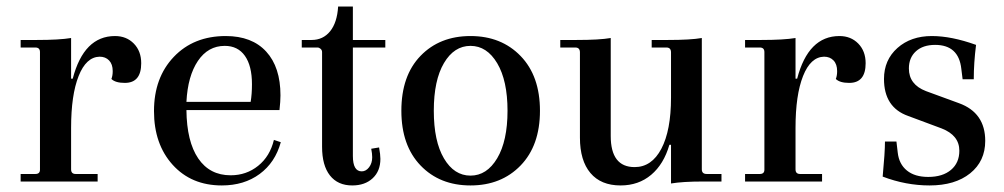

<svg xmlns="http://www.w3.org/2000/svg" viewBox="-20 -554 3065 586"><path d="M43 0V-23H88Q102 -23 102 -36V-395Q102 -409 88 -409H43V-432H92Q161 -432 197 -438V-314H202Q236 -444 331 -444Q366 -444 388.5 -421Q411 -398 411 -361Q411 -301 361 -301Q332 -301 320 -313Q324 -323 324 -337Q324 -358 313 -369.5Q302 -381 284 -381Q243 -380 220 -322Q197 -264 197 -164V-37Q197 -23 211 -23H278V0Z M657 12Q564 12 507 -51Q450 -114 450 -215Q450 -317 510.5 -380.5Q571 -444 669 -444Q749 -444 792.5 -396.5Q836 -349 836 -263Q836 -245 833 -218H549Q550 -122 585 -70.5Q620 -19 684 -19Q732 -19 768 -48Q804 -77 816 -127L837 -120Q820 -58 772.5 -23Q725 12 657 12ZM666 -414Q615 -414 584 -368Q553 -322 549 -243H745Q749 -267 749 -297Q749 -353 727.5 -383.5Q706 -414 666 -414Z M1055 12Q1011 12 987 -18.5Q963 -49 963 -106V-395Q963 -401 958.5 -405Q954 -409 949 -409H901V-432H931Q966 -432 987.5 -458.5Q1009 -485 1012 -534H1057V-432H1156V-409H1057V-78Q1057 -31 1084 -31Q1097 -31 1106.5 -43.5Q1116 -56 1116 -74Q1116 -85 1113 -100L1137 -104Q1141 -82 1141 -69Q1141 -32 1117.5 -10Q1094 12 1055 12Z M1205 -216Q1205 -323 1263.5 -383.5Q1322 -444 1416 -444Q1510 -444 1569 -383Q1628 -322 1628 -216Q1628 -110 1569 -49Q1510 12 1416 12Q1322 12 1263.5 -49Q1205 -110 1205 -216ZM1335 -70.5Q1366 -18 1416 -18Q1466 -18 1497.5 -71Q1529 -124 1529 -216Q1529 -308 1497.5 -361Q1466 -414 1416 -414Q1366 -414 1335 -361.5Q1304 -309 1304 -216Q1304 -123 1335 -70.5Z M1874 12Q1814 12 1782 -26Q1750 -64 1750 -134V-394Q1750 -409 1736 -409H1690V-432H1739Q1810 -432 1844 -438V-139Q1844 -44 1917 -44Q1969 -44 1998.5 -100Q2028 -156 2028 -256V-394Q2028 -409 2014 -409H1969V-432H2018Q2088 -432 2122 -438V-37Q2122 -23 2137 -23H2182V0H2125Q2064 0 2028 6V-112H2023Q2006 -53 1967.5 -20.5Q1929 12 1874 12Z M2254 0V-23H2299Q2313 -23 2313 -36V-395Q2313 -409 2299 -409H2254V-432H2303Q2372 -432 2408 -438V-314H2413Q2447 -444 2542 -444Q2577 -444 2599.5 -421Q2622 -398 2622 -361Q2622 -301 2572 -301Q2543 -301 2531 -313Q2535 -323 2535 -337Q2535 -358 2524 -369.5Q2513 -381 2495 -381Q2454 -380 2431 -322Q2408 -264 2408 -164V-37Q2408 -23 2422 -23H2489V0Z M2817 12Q2745 12 2674 -15Q2681 -89 2681 -122H2716L2720 -88Q2724 -53 2748 -33.5Q2772 -14 2813 -14Q2857 -14 2882.5 -35.5Q2908 -57 2908 -94Q2908 -141 2854 -162L2752 -200Q2678 -226 2678 -313Q2678 -371 2719 -407.5Q2760 -444 2824 -444Q2884 -444 2959 -417Q2952 -362 2952 -312H2918L2914 -344Q2906 -417 2834 -417Q2797 -417 2775.5 -397.5Q2754 -378 2754 -345Q2754 -296 2806 -276L2907 -239Q2987 -210 2987 -124Q2987 -62 2941 -25Q2895 12 2817 12Z"/></svg>

Font: Arapey
Style: Regular
Weight: 400
Designer: Eduardo Rodriguez Tunni
Foundry: Eduardo Rodriguez Tunni
Version: Version 4.000